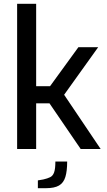

<svg xmlns="http://www.w3.org/2000/svg" viewBox="-20 -783 561 1009"><path d="M70 0V-763H170V-330H243L392 -535H496L317 -285L509 0H404L240 -240H170V0ZM179 206V165L208 160Q230 155 244 148Q258 141 264.5 122.5Q271 104 271 66H333Q333 116 323.5 147Q314 178 290 192Q266 206 221 206Z"/></svg>

Font: Exo Thin Medium
Style: Regular
Weight: 500
Version: Version 2.000